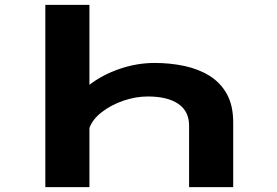

<svg xmlns="http://www.w3.org/2000/svg" viewBox="-20 -770 1140 790"><path d="M166.5 0V-750H348V-421Q401.5 -462.5 472.8 -486.8Q544 -511 616.5 -511Q679.5 -511 737.8 -498.8Q796 -486.5 841.5 -458.5Q887 -430.5 913.2 -383.5Q939.5 -336.5 939.5 -266.5V0H758V-253.5Q758 -312 713.8 -342.5Q669.5 -373 588 -373Q538.5 -373 488 -355.8Q437.5 -338.5 399.2 -309Q361 -279.5 348 -243.5V0Z"/></svg>

Font: Trispace Expanded
Style: Bold
Weight: 700
Width: 7
Designer: Tyler Finck
Foundry: Etcetera Type Company
Version: Version 1.210; ttfautohint (v1.8.3)